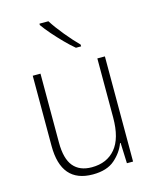

<svg xmlns="http://www.w3.org/2000/svg" viewBox="-116 -844 754 933"><g transform="rotate(-15 261.0 -377.5)"><path d="M439 -529V0H408L404 -103H401Q385 -59 345.5 -24.5Q306 10 235 10Q76 10 76 -176V-529H115V-182Q115 -101 146.5 -63Q178 -25 239 -25Q315 -25 358 -76Q401 -127 401 -232V-529ZM218 -765Q240 -730 275 -687.5Q310 -645 340 -615V-606H314Q290 -626 263.5 -653Q237 -680 213 -707.5Q189 -735 173 -758V-765Z"/></g></svg>

Font: Noto Sans Arabic SemCond ExtLt
Style: Regular
Weight: 200
Width: 4
Designer: Monotype Design Team, Nadine Chahine, Nizar Qandah and Khaled Hosny
Foundry: Monotype Imaging Inc.
Version: Version 2.012; ttfautohint (v1.8.4.7-5d5b)